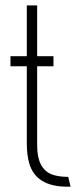

<svg xmlns="http://www.w3.org/2000/svg" viewBox="-20 -704 286 724"><path d="M19.5 -454.1V-492.2H81.1V-683.6H120.1V-492.2H181.6V-454.1H120.1V-155.3Q120.1 -69.3 173.8 -46.9Q199.2 -37.1 236.3 -37.1H237.3L246.1 0H231.4Q114.3 -1 89.8 -89.8Q81.1 -120.1 81.1 -164.1V-454.1Z"/></svg>

Font: Post No Bills Jaffna Light
Style: Regular
Weight: 300
Designer: Kosala Senevirathne, Siva Puranthara, Lasantha Premarathna, Tharique Azeez
Foundry: Mooniak
Version: Version 1.220 ; ttfautohint (v1.6)